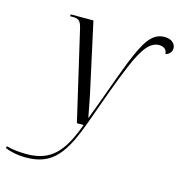

<svg xmlns="http://www.w3.org/2000/svg" viewBox="-212 -651 934 994"><g transform="rotate(15 255.5 -154.5)"><path d="M16 240C160 240 217 156 283 -28C330 -159 369 -268 401 -343C453 -469 491 -501 533 -501C558 -501 575 -487 575 -464C589 -468 608 -480 608 -503C608 -527 588 -549 549 -549C480 -549 445 -487 397 -368C361 -277 318 -151 276 -42H275C267 -85 255 -150 240 -216L170 -536H49L47 -526H61C96 -526 105 -517 115 -473L225 0H261C204 156 143 222 14 222C-24 222 -64 218 -94 209L-97 219C-73 230 -32 240 16 240Z"/></g></svg>

Font: Noto Serif Display Light
Style: Italic
Weight: 300
Italic angle: -12°
Designer: Monotype Design Team
Foundry: Monotype Imaging Inc.
Version: Version 2.009